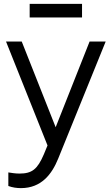

<svg xmlns="http://www.w3.org/2000/svg" viewBox="-20 -750 576 990"><path d="M88 220C194 220 248 147 280 68L525 -536H442L267 -94L92 -536H11L225 0L206 46C173 123 145 145 80 145C58 145 36 141 23 139V209C44 217 67 220 88 220ZM133 -660H403V-730H133Z"/></svg>

Font: Mluvka
Style: Regular
Weight: 400
Designer: Modified by Jiří Krblich, Original typeface by Gumpita Rahayu
Foundry: Gumpita Rahayu & Jiří Krblich
Version: Version 2.000;Glyphs 3.1.1 (3134)